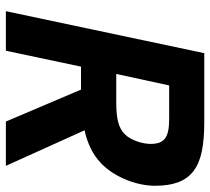

<svg xmlns="http://www.w3.org/2000/svg" viewBox="-51 -665 716 654"><g transform="rotate(90 307.0 -338.0)"><path d="M394 0 285.2 -255.9H207L152.8 0H18.1L161.1 -675.8H397Q454.1 -675.8 495.1 -667.5Q536.1 -659.2 562.3 -639.4Q588.4 -619.6 600.6 -587.4Q612.8 -555.2 612.8 -507.8Q612.8 -485.8 607.9 -461.4Q603 -437 593.5 -412.8Q584 -388.7 569.8 -366Q555.7 -343.3 537.1 -325.2Q512.7 -301.8 482.9 -287.8Q453.1 -273.9 423.8 -268.1L544.9 0ZM331.1 -376Q371.6 -376 396.7 -382.8Q421.9 -389.6 437 -404.8Q445.3 -413.1 451.4 -424.1Q457.5 -435.1 461.7 -447Q465.8 -459 468 -470.9Q470.2 -482.9 470.2 -493.2Q470.2 -510.7 465.8 -522.7Q461.4 -534.7 451.4 -542.2Q441.4 -549.8 425 -553Q408.7 -556.2 384.8 -556.2H271L231.9 -376Z"/></g></svg>

Font: Clear Sans
Style: Bold Italic
Weight: 700
Italic angle: -12°
Foundry: Intel Corporation
Version: Version 1.00